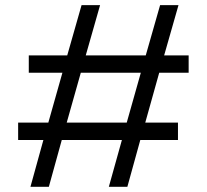

<svg xmlns="http://www.w3.org/2000/svg" viewBox="-20 -719 796 739"><path d="M97.2 0 147 -180.2H49.8V-247.1H166L220.2 -439H90.8V-505.9H238.8L293.9 -699.2H365.2L310.1 -505.9H541L596.2 -699.2H667L611.8 -505.9H706.1V-439H592.8L539.1 -247.1H665V-180.2H520L470.2 0H398.9L449.2 -180.2H217.8L168 0ZM236.8 -247.1H467.8L522 -439H291Z"/></svg>

Font: Prompt Light
Style: Regular
Weight: 300
Designer: Katatrad Team
Foundry: CadsonDemak
Version: Version 1.000;PS 001.000;hotconv 1.0.88;makeotf.lib2.5.64775